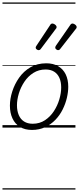

<svg xmlns="http://www.w3.org/2000/svg" viewBox="-20 -1030 639 1550"><path d="M238 19Q181 19 141 -5.5Q101 -30 80.5 -74.5Q60 -119 60 -177Q60 -232 79 -291.5Q98 -351 134.5 -403Q171 -455 226 -487Q281 -519 354 -519Q410 -519 450 -495.5Q490 -472 510.5 -429.5Q531 -387 531 -330Q531 -288 520 -240.5Q509 -193 486 -146.5Q463 -100 427.5 -63Q392 -26 344.5 -3.5Q297 19 238 19ZM244 -31Q300 -31 343 -59.5Q386 -88 415 -132.5Q444 -177 459 -228Q474 -279 474 -324Q474 -369 459.5 -401.5Q445 -434 417 -451.5Q389 -469 348 -469Q293 -469 249.5 -441.5Q206 -414 176.5 -369.5Q147 -325 132 -275Q117 -225 117 -180Q117 -135 131.5 -101Q146 -67 174.5 -49Q203 -31 244 -31ZM291 -625Q285 -625 276.5 -631Q268 -637 268 -645Q268 -649 269.5 -652.5Q271 -656 275 -662L383 -825Q387 -833 392 -836.5Q397 -840 403 -840Q409 -840 417 -836Q425 -832 431 -825.5Q437 -819 437 -811Q437 -806 435 -802.5Q433 -799 429 -795L310 -636Q305 -629 300.5 -627Q296 -625 291 -625ZM449 -625Q443 -625 434.5 -631Q426 -637 426 -645Q426 -649 427 -652.5Q428 -656 432 -662L545 -825Q549 -832 554 -836Q559 -840 565 -840Q571 -840 579 -836Q587 -832 593 -825.5Q599 -819 599 -811Q599 -806 597 -802.5Q595 -799 591 -795L467 -636Q462 -629 457.5 -627Q453 -625 449 -625ZM0 490H589V500H0ZM0 -20H589V0H0ZM0 -505H589V-500H0ZM0 -1010H589V-1000H0Z"/></svg>

Font: Playwrite AU QLD Guides
Style: Regular
Weight: 400
Designer: Veronika Burian, José Scaglione
Foundry: TypeTogether
Version: Version 1.003